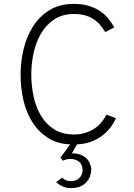

<svg xmlns="http://www.w3.org/2000/svg" viewBox="-20 -732 692 988"><path d="M347 236Q321 236 301.5 227Q282 218 269 204Q277 199 284.5 193.5Q292 188 299 182Q308 190 318.5 195Q329 200 344 200Q373 200 389 183.5Q405 167 405 142Q405 116 387.5 101Q370 86 343 86Q320 86 304 95Q301 91 297.5 87.5Q294 84 291 79Q304 62 316.5 45Q329 28 341 11Q272 8 224 -24Q176 -56 145 -106Q114 -156 100 -218.5Q86 -281 86 -347V-350Q86 -415 101.5 -479.5Q117 -544 150 -596Q183 -648 235 -680Q287 -712 360 -712Q403 -712 436 -702Q469 -692 494 -675.5Q519 -659 537 -637Q555 -615 568 -591Q557 -585 545 -579Q533 -573 522 -567Q511 -583 498.5 -599.5Q486 -616 467.5 -629.5Q449 -643 423 -651.5Q397 -660 360 -660Q301 -660 259 -632Q217 -604 191 -559.5Q165 -515 153 -460Q141 -405 141 -350Q141 -291 153 -235Q165 -179 191.5 -135.5Q218 -92 259.5 -66Q301 -40 361 -40Q394 -40 421 -49Q448 -58 468.5 -72Q489 -86 503.5 -104.5Q518 -123 528 -142Q540 -137 552.5 -133Q565 -129 577 -124Q565 -98 547 -74.5Q529 -51 504 -32.5Q479 -14 447.5 -2.5Q416 9 376 11Q369 23 363 34Q357 45 350 57Q388 57 412.5 73Q437 89 445 117Q451 131 449 147Q447 184 420 210Q393 236 347 236Z"/></svg>

Font: Transpass ExtraLight
Style: Regular
Weight: 200
Designer: Delve Withrington
Foundry: Delve Fonts
Version: Version 1.001;December 18, 2019;FontCreator 12.0.0.2547 64-b